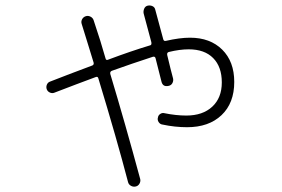

<svg xmlns="http://www.w3.org/2000/svg" viewBox="-20 -638 1040 708"><path d="M179.7 -295.9Q171.9 -293 163.6 -296.9Q155.3 -300.8 152.3 -309.1Q149.4 -317.4 152.8 -325.7Q156.2 -334 164.1 -336.9Q231.4 -363.3 320.3 -396.5Q327.1 -399.4 325.2 -407.2Q319.3 -426.8 304.2 -475.6Q289.1 -524.4 281.2 -549.8Q278.3 -558.6 282.7 -566.9Q287.1 -575.2 295.9 -578.1Q304.7 -581.1 313.5 -576.7Q322.3 -572.3 325.2 -563.5Q352.5 -482.4 369.1 -422.9Q371.1 -414.1 378.9 -418Q461.9 -449.2 533.2 -470.7Q540 -471.7 538.1 -482.4Q516.6 -562.5 509.8 -587.9Q507.8 -596.7 511.7 -606Q515.6 -615.2 524.9 -617.2Q534.2 -619.1 542.5 -615.2Q550.8 -611.3 552.7 -601.6Q570.3 -538.1 582 -493.2Q584 -485.4 591.8 -487.3Q642.6 -499 680.7 -499Q754.9 -499 799.3 -455.1Q843.8 -411.1 843.8 -335.9Q843.8 -257.8 796.9 -213.4Q750 -168.9 669.9 -168.9Q625 -168.9 579.1 -178.7Q570.3 -179.7 564.9 -188Q559.6 -196.3 562.5 -205.1Q563.5 -212.9 570.8 -217.8Q578.1 -222.7 585.9 -220.7Q628.9 -211.9 667 -211.9Q727.5 -211.9 762.7 -244.6Q797.9 -277.3 797.9 -334Q797.9 -391.6 766.1 -423.8Q734.4 -456.1 675.8 -456.1Q642.6 -456.1 602.5 -446.3Q594.7 -444.3 596.7 -434.6Q610.4 -377 618.2 -348.6Q620.1 -339.8 615.7 -331.5Q611.3 -323.2 601.6 -321.3Q580.1 -316.4 575.2 -337.9Q561.5 -393.6 553.7 -422.9Q551.8 -430.7 543.9 -428.7Q465.8 -403.3 392.6 -377Q384.8 -374 386.7 -365.2Q441.4 -183.6 497.1 22.5Q499 31.2 494.1 39.6Q489.3 47.9 480 49.8Q470.7 51.8 462.4 46.9Q454.1 42 452.1 33.2Q411.1 -124 342.8 -348.6Q340.8 -357.4 332 -353.5Q310.5 -345.7 260.3 -326.7Q210 -307.6 179.7 -295.9Z"/></svg>

Font: Rounded Mgen+ 1mn light
Style: Regular
Weight: 200
Designer: [Source Han Sans]
Ryoko NISHIZUKA  (kana & ideographs); Paul D. Hunt (Latin, Greek & Cyrillic); Wenlong ZHANG  (bopomofo
Version: Version 1.059.20150602